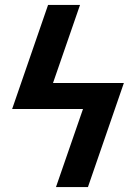

<svg xmlns="http://www.w3.org/2000/svg" viewBox="-20 -755 540 775"><path d="M206 0 315 -315H29L174 -735H303L194 -420H480L335 0Z"/></svg>

Font: Iosevka Extrabold Oblique
Style: Regular
Weight: 800
Italic angle: -9°
Monospace: yes
Designer: Belleve Invis
Foundry: Belleve Invis
Version: Version 32.5.0; ttfautohint (v1.8.4)